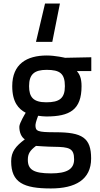

<svg xmlns="http://www.w3.org/2000/svg" viewBox="-20 -823 564 1083"><path d="M267 240C404 240 494 191 494 71C494 -46 444 -77 293 -77C189 -77 180 -83 180 -118C180 -131 195 -170 195 -170C205 -168 231 -166 241 -166C373 -166 440 -203 440 -337C440 -382 429 -404 414 -422H495V-500L347 -497C347 -497 292 -510 244 -510C131 -510 49 -462 49 -337C49 -246 85 -208 125 -187C125 -187 89 -129 89 -108C89 -77 100 -50 120 -37C68 2 43 33 43 87C43 207 113 240 267 240ZM285 5C370 6 398 13 398 76C398 132 356 155 268 155C168 155 137 133 137 78C137 44 149 26 183 0C183 0 252 5 285 5ZM241 -246C168 -246 144 -275 144 -337C144 -405 175 -429 243 -429C317 -429 346 -409 346 -337C346 -268 315 -246 241 -246ZM318 -803H234L183 -587H275Z"/></svg>

Font: TitilliumText22L
Style: 600 wt
Weight: 600
Designer: Campivisivi
Foundry: Campivisivi
Version: 1.000